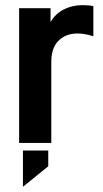

<svg xmlns="http://www.w3.org/2000/svg" viewBox="-20 -551 397 740"><path d="M53.7 -519.5H174.8V-465.8Q193.4 -498 225.6 -514.6Q258.8 -531.2 297.9 -531.2Q323.2 -531.2 339.8 -527.3V-411.1Q322.3 -417 307.1 -419.4Q292 -421.9 278.3 -421.9Q233.4 -421.9 205.1 -393.6Q177.7 -366.2 177.7 -311.5V0H53.7ZM68.4 29.3H166V89.8L68.4 168.9Z"/></svg>

Font: Dinish
Style: Bold
Weight: 700
Designer: Bert Driehuis
Foundry: Playbeing
Version: Version 3.006; git-39231f3c-release